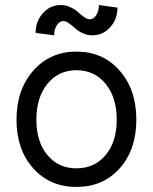

<svg xmlns="http://www.w3.org/2000/svg" viewBox="-20 -719 601 755"><path d="M280.8 16.1Q175.8 16.1 110.4 -57.4Q44.9 -130.9 44.9 -248Q44.9 -366.2 110.8 -441.2Q176.8 -516.1 280.8 -516.1Q384.8 -516.1 450.4 -441.4Q516.1 -366.7 516.1 -248Q516.1 -130.4 450.7 -57.1Q385.3 16.1 280.8 16.1ZM439 -248Q439 -335.9 395.3 -389.4Q351.6 -442.9 280.8 -442.9Q210 -442.9 166.5 -389.4Q123 -335.9 123 -248Q123 -161.6 166.3 -109.4Q209.5 -57.1 280.8 -57.1Q352.1 -57.1 395.5 -109.4Q439 -161.6 439 -248ZM342.8 -580.1Q322.8 -580.1 304.4 -588.9Q286.1 -597.7 274.9 -608.2Q263.7 -618.7 251.2 -627.4Q238.8 -636.2 229 -636.2Q213.9 -636.2 203.4 -619.6Q192.9 -603 192.9 -580.1L120.1 -589.8Q120.1 -635.3 148.7 -667.2Q177.2 -699.2 219.2 -699.2Q239.3 -699.2 257.6 -690.4Q275.9 -681.6 287.1 -671.1Q298.3 -660.6 310.8 -651.9Q323.2 -643.1 333 -643.1Q348.1 -643.1 358.6 -659.7Q369.1 -676.3 369.1 -699.2L441.9 -689Q441.9 -643.1 413.1 -611.6Q384.3 -580.1 342.8 -580.1Z"/></svg>

Font: Uncut Sans
Style: Regular
Weight: 400
Designer: Kasper Nordkvist
Foundry: UNCUT.wtf
Version: Version 1.304;Glyphs 3.2 (3246)